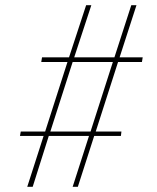

<svg xmlns="http://www.w3.org/2000/svg" viewBox="-20 -720 604 740"><path d="M139 -481 142 -499H246L312 -700H332L266 -499H421L486 -700H506L441 -499H530L527 -481H435L349 -213H448L446 -196H343L280 0H260L323 -196H168L106 0H85L148 -196H57L60 -213H154L240 -481ZM260 -481 174 -213H329L415 -481Z"/></svg>

Font: Georama Thin
Style: Italic
Weight: 100
Italic angle: -9°
Designer: Jean-Baptiste Levee
Foundry: Production Type
Version: Version 1.000